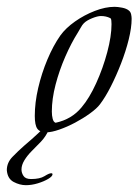

<svg xmlns="http://www.w3.org/2000/svg" viewBox="-91 -383 406 563"><path d="M45 5Q26 5 18.5 -5.5Q11 -16 11 -43Q11 -82 21 -125Q31 -168 48 -208.5Q65 -249 86 -279Q102 -301 129 -320Q156 -339 187 -351Q218 -363 245 -363Q254 -363 267 -360.5Q280 -358 287 -352Q292 -348 293.5 -341Q295 -334 295 -328Q295 -302 286.5 -267.5Q278 -233 264 -197Q250 -161 234 -129.5Q218 -98 202 -77Q193 -65 173 -50.5Q153 -36 129.5 -23.5Q106 -11 83 -3Q60 5 45 5ZM72 -23Q119 -33 148 -68Q171 -95 191 -139Q211 -183 223.5 -230Q236 -277 236 -312Q236 -315 235.5 -322Q235 -329 232 -330Q220 -336 205 -336Q195 -336 179 -329.5Q163 -323 155 -315Q150 -310 145.5 -301.5Q141 -293 137 -287Q118 -257 100.5 -217Q83 -177 72 -135Q61 -93 61 -56Q61 -44 63.5 -34.5Q66 -25 72 -23ZM-15 160Q-33 160 -51 150.5Q-69 141 -71 116Q-71 94 -54.5 77Q-38 60 -21 45Q6 22 17.5 11Q29 0 33 -3Q37 -6 41 -6Q51 -6 53 -4Q43 18 29 32.5Q15 47 2 60Q-11 73 -19.5 87Q-28 101 -28 114Q-28 124 -22 133Q-16 142 0 142Q26 142 39.5 133.5Q53 125 59 125Q63 125 63 128Q63 134 50.5 141.5Q38 149 20 154.5Q2 160 -15 160Z"/></svg>

Font: Beau Rivage
Style: Regular
Weight: 400
Designer: Robert E. Leuschke
Foundry: Robert E. Leuschke
Version: Version 1.010; ttfautohint (v1.8.3)